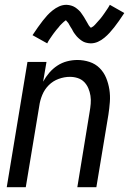

<svg xmlns="http://www.w3.org/2000/svg" viewBox="-20 -777 540 797"><path d="M8 0 94 -520H173L159 -438Q170 -458 184.5 -475Q199 -492 218 -504.5Q237 -517 258.5 -522.5Q280 -528 301 -528Q327 -528 351.5 -520Q376 -512 393.5 -494.5Q411 -477 420.5 -454Q430 -431 434 -405.5Q438 -380 436 -353.5Q434 -327 430 -301L380 0H301L352 -312Q355 -329 356.5 -346Q358 -363 355.5 -379.5Q353 -396 346.5 -411Q340 -426 329 -437Q318 -448 302.5 -453Q287 -458 270 -458Q247 -458 223.5 -449.5Q200 -441 182.5 -423.5Q165 -406 155.5 -383Q146 -360 143 -337L87 0ZM176 -597 115 -631Q127 -649 137.5 -664Q148 -679 157.5 -691Q167 -703 176 -713Q185 -723 198 -733.5Q211 -744 225.5 -750.5Q240 -757 256 -757Q261 -757 266 -756Q271 -755 275 -754Q279 -753 283.5 -751Q288 -749 292 -746.5Q296 -744 299.5 -741Q303 -738 306.5 -735Q310 -732 313 -728.5Q316 -725 318.5 -721Q321 -717 324 -713Q327 -709 329 -705.5Q331 -702 333 -698.5Q335 -695 338 -690Q341 -685 343.5 -680.5Q346 -676 348 -672.5Q350 -669 354 -665Q358 -661 358 -660H355Q355 -661 359.5 -663Q364 -665 367 -667.5Q370 -670 373.5 -673.5Q377 -677 378.5 -679Q380 -681 382 -683Q384 -685 386 -687.5Q388 -690 390.5 -692.5Q393 -695 395 -697.5Q397 -700 399.5 -703Q402 -706 404.5 -709.5Q407 -713 409.5 -716.5Q412 -720 414.5 -723.5Q417 -727 419.5 -731Q422 -735 425 -739Q428 -743 430.5 -747.5Q433 -752 436 -757L496 -723Q484 -705 474 -690.5Q464 -676 454 -663.5Q444 -651 435 -641Q426 -631 413.5 -620.5Q401 -610 386.5 -603.5Q372 -597 356 -597Q351 -597 346 -598Q341 -599 336.5 -600Q332 -601 328 -603Q324 -605 320 -607.5Q316 -610 312.5 -613Q309 -616 305.5 -619Q302 -622 299 -625.5Q296 -629 293 -633Q290 -637 287 -641Q284 -645 282.5 -648.5Q281 -652 279 -655.5Q277 -659 273.5 -664Q270 -669 268 -673.5Q266 -678 263.5 -681.5Q261 -685 257 -689Q253 -693 254 -694H257L252 -692Q248 -689 245 -686.5Q242 -684 238.5 -680.5Q235 -677 233 -675Q231 -673 229 -671Q227 -669 225.5 -666.5Q224 -664 221.5 -661.5Q219 -659 217 -656.5Q215 -654 212.5 -651Q210 -648 207.5 -644.5Q205 -641 202.5 -638Q200 -635 197.5 -631Q195 -627 192 -623Q189 -619 186.5 -615Q184 -611 181 -606.5Q178 -602 176 -597Z"/></svg>

Font: Iosevka Fixed
Style: Italic
Weight: 400
Italic angle: -9°
Monospace: yes
Designer: Belleve Invis
Foundry: Belleve Invis
Version: Version 33.2.4